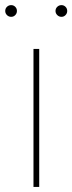

<svg xmlns="http://www.w3.org/2000/svg" viewBox="-40 -733 283 753"><path d="M91.3 0V-541H113.8V0ZM201.2 -667Q191.4 -667 184.6 -673.8Q177.7 -680.7 177.7 -689.9Q177.7 -699.7 184.6 -706.3Q191.4 -712.9 201.2 -712.9Q210.4 -712.9 217 -706.3Q223.6 -699.7 223.6 -689.9Q223.6 -680.7 217 -673.8Q210.4 -667 201.2 -667ZM3.9 -667Q-5.9 -667 -12.7 -673.8Q-19.5 -680.7 -19.5 -689.9Q-19.5 -699.7 -12.7 -706.3Q-5.9 -712.9 3.9 -712.9Q13.2 -712.9 19.8 -706.3Q26.4 -699.7 26.4 -689.9Q26.4 -680.7 19.8 -673.8Q13.2 -667 3.9 -667Z"/></svg>

Font: Inter 17pt Thin
Style: Regular
Weight: 250
Version: Version 4.001;git-66647c0bb